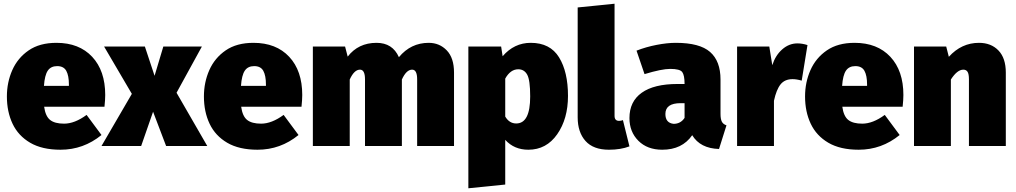

<svg xmlns="http://www.w3.org/2000/svg" viewBox="-20 -784 5456 1031"><path d="M305 20Q206 20 142 -17.5Q78 -55 47.5 -119.5Q17 -184 17 -266Q17 -342 46 -407.5Q75 -473 134 -513.5Q193 -554 283 -554Q405 -554 475 -479Q545 -404 545 -274Q545 -249 541 -211H217Q224 -160 249 -140Q274 -120 324 -120Q381 -120 445 -167L525 -59Q428 20 305 20ZM350 -323V-330Q350 -378 336 -403.5Q322 -429 287 -429Q253 -429 236.5 -404.5Q220 -380 216 -323Z M1093 0H872L802 -184L738 0H525L688 -280L539 -534H758L810 -377L857 -534H1064L928 -286Z M1363 20Q1264 20 1200 -17.5Q1136 -55 1105.5 -119.5Q1075 -184 1075 -266Q1075 -342 1104 -407.5Q1133 -473 1192 -513.5Q1251 -554 1341 -554Q1463 -554 1533 -479Q1603 -404 1603 -274Q1603 -249 1599 -211H1275Q1282 -160 1307 -140Q1332 -120 1382 -120Q1439 -120 1503 -167L1583 -59Q1486 20 1363 20ZM1408 -323V-330Q1408 -378 1394 -403.5Q1380 -429 1345 -429Q1311 -429 1294.5 -404.5Q1278 -380 1274 -323Z M2418 0H2220V-358Q2220 -410 2193 -410Q2162 -410 2138 -357V0H1940V-358Q1940 -410 1913 -410Q1882 -410 1858 -357V0H1660V-534H1833L1847 -480Q1904 -554 2002 -554Q2088 -554 2122 -477Q2186 -554 2282 -554Q2340 -554 2379 -513.5Q2418 -473 2418 -394Z M2495 227V-534H2671L2679 -482Q2741 -554 2830 -554Q2934 -554 2982 -476Q3030 -398 3030 -269Q3030 -146 2972 -63Q2914 20 2817 20Q2741 20 2693 -33V207ZM2752 -121Q2827 -121 2827 -266Q2827 -354 2811 -383Q2795 -412 2763 -412Q2721 -412 2693 -362V-158Q2715 -121 2752 -121Z M3250 20Q3166 20 3124 -27Q3082 -74 3082 -154V-744L3280 -764V-162Q3280 -135 3304 -135Q3315 -135 3325 -139L3360 2Q3313 20 3250 20Z M3536 20Q3456 20 3408 -28Q3360 -76 3360 -150Q3360 -239 3426 -286Q3492 -333 3618 -333H3656Q3656 -380 3643.5 -397Q3631 -414 3579 -414Q3533 -414 3441 -386L3398 -512Q3449 -532 3506 -543Q3563 -554 3609 -554Q3737 -554 3793 -505Q3849 -456 3849 -357V-173Q3849 -145 3856 -131Q3863 -117 3881 -111L3841 16Q3740 13 3697 -58Q3643 20 3536 20ZM3597 -119Q3635 -119 3656 -151V-230H3635Q3553 -230 3553 -172Q3553 -124 3597 -119Z M4136 0H3938V-534H4111L4127 -434Q4144 -487 4180.5 -519Q4217 -551 4262 -551Q4288 -551 4316 -542L4285 -351Q4258 -359 4236 -359Q4194 -359 4171.5 -331Q4149 -303 4136 -243Z M4591 20Q4492 20 4428 -17.5Q4364 -55 4333.5 -119.5Q4303 -184 4303 -266Q4303 -342 4332 -407.5Q4361 -473 4420 -513.5Q4479 -554 4569 -554Q4691 -554 4761 -479Q4831 -404 4831 -274Q4831 -249 4827 -211H4503Q4510 -160 4535 -140Q4560 -120 4610 -120Q4667 -120 4731 -167L4811 -59Q4714 20 4591 20ZM4636 -323V-330Q4636 -378 4622 -403.5Q4608 -429 4573 -429Q4539 -429 4522.5 -404.5Q4506 -380 4502 -323Z M5381 0H5183V-358Q5183 -387 5175.5 -398.5Q5168 -410 5153 -410Q5120 -410 5086 -357V0H4888V-534H5061L5075 -479Q5143 -554 5237 -554Q5302 -554 5341.5 -513Q5381 -472 5381 -394Z"/></svg>

Font: Trujillo Black
Style: Regular
Weight: 900
Designer: Fira Sans original fonts by bBox Type GmbH, Carrois Corporate GbR, & Edenspiekermann AG / Changes by Cristiano Sobral
Foundry: Fira Sans original fonts by bBox Type GmbH, Carrois Corporate GbR, & Edenspiekermann AG / Changes by Cristiano Sobral
Version: Version 4.301;July 28, 2020;FontCreator 13.0.0.2655 64-bit